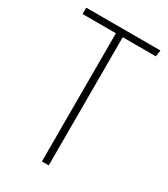

<svg xmlns="http://www.w3.org/2000/svg" viewBox="-171 -763 739 843"><g transform="rotate(30 198.0 -341.0)"><path d="M388.2 -682.1 383.8 -649.9H215.8V0H181.2V-649.9H12.2V-682.1Z"/></g></svg>

Font: Fira Sans Compressed UltraLight
Style: Regular
Weight: 200
Width: 1
Designer: Carrois Corporate & Edenspiekermann AG
Foundry: Carrois Corporate GbR & Edenspiekermann AG
Version: Version 4.203;PS 004.203;hotconv 1.0.88;makeotf.lib2.5.64775